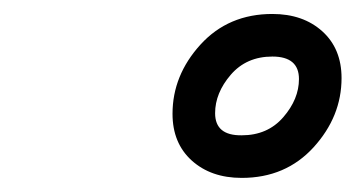

<svg xmlns="http://www.w3.org/2000/svg" viewBox="-20 -706 509 275"><path d="M227.1 -543Q227.1 -598.1 267.1 -642.1Q307.1 -686 370.1 -686Q414.1 -686 441.7 -661.1Q469.2 -636.2 469.2 -594.2Q469.2 -539.1 429.2 -495.1Q389.2 -451.2 326.2 -451.2Q282.2 -451.2 254.6 -476.1Q227.1 -501 227.1 -543ZM288.1 -543.9Q288.1 -511.7 326.2 -512.2Q363.3 -512.2 385.7 -538.1Q408.2 -564 408.2 -592.8Q408.2 -625 370.1 -625Q333 -625 310.5 -598.9Q288.1 -572.8 288.1 -543.9Z"/></svg>

Font: CMU Serif
Style: BoldItalic
Weight: 700
Italic angle: -14.04°
Version: Version 0.7.0